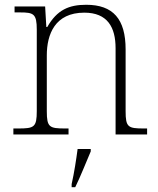

<svg xmlns="http://www.w3.org/2000/svg" viewBox="-20 -563 663 804"><path d="M36 0H267V-25H253C187 -25 176 -30 176 -97V-331C176 -419 210 -510 333 -510C430 -510 464 -449 464 -361V0H596V-25H583C516 -25 506 -30 506 -98V-356C506 -483 454 -543 341 -543C269 -543 219 -522 178 -450H174L169 -536H41V-511H64C121 -511 134 -505 134 -439V-98C134 -30 123 -25 56 -25H36ZM280 208V221H295C315 181 342 113 360 71V61H305C299 106 291 159 280 208Z"/></svg>

Font: Noto Serif Gurmukhi ExtraLight
Style: Regular
Weight: 200
Designer: Vaibhav Singh and the Monotype Design Team
Foundry: Monotype Imaging Inc.
Version: Version 2.004